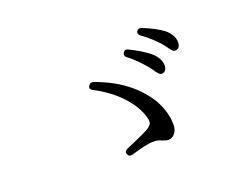

<svg xmlns="http://www.w3.org/2000/svg" viewBox="-90 -891 1181 915"><g transform="rotate(-20 500.0 -433.5)"><path d="M657 -525 663 -517C666 -513 670 -507 672 -505C685 -485 696 -472 705 -471C720 -471 733 -481 733 -504C733 -527 721 -550 698 -571C672 -593 638 -614 597 -634C586 -640 577 -638 571 -628C565 -619 567 -610 577 -602C616 -573 639 -544 657 -525ZM371 -511C481 -455 552 -370 570 -299C578 -272 573 -261 547 -245C526 -233 483 -214 431 -192C419 -187 415 -178 419 -168C423 -158 431 -153 444 -157C491 -171 531 -181 557 -181C579 -181 592 -176 600 -171C602 -171 603 -170 605 -170C612 -167 621 -164 629 -164C650 -164 676 -183 676 -225C676 -269 662 -318 633 -365C584 -438 511 -501 389 -545C378 -549 368 -546 362 -536C356 -527 358 -518 371 -511ZM674 -677C714 -648 735 -626 754 -606C760 -599 762 -597 765 -592L771 -585C784 -566 793 -553 804 -553C818 -553 831 -562 831 -586C831 -610 818 -634 793 -655C767 -674 734 -692 691 -709C680 -713 671 -711 666 -702C661 -694 663 -685 674 -677Z"/></g></svg>

Font: 寒蝉锦书宋 Text
Style: Regular
Weight: 400
Designer: 寒蝉锦书宋{Warren} 思源宋体{Ryoko NISHIZUKA 西塚涼子 (kana & ideographs); Frank Grießhammer (Latin, Greek & Cyrillic); Wenlong ZHANG 
Foundry: Adobe & ChillType
Version: Version 2.000;Glyphs 3.1.1 (3135)